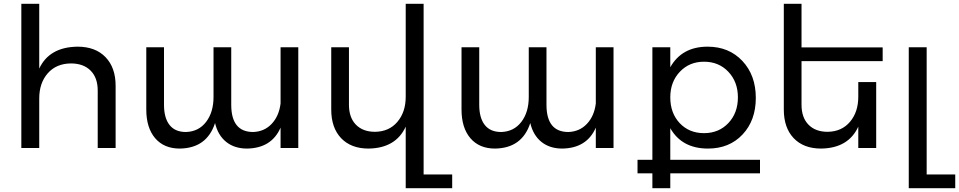

<svg xmlns="http://www.w3.org/2000/svg" viewBox="-20 -777 5035 1008"><path d="M387 -532Q481 -532 534 -477Q587 -422 587 -327V0H493V-302Q493 -369 455.5 -406.5Q418 -444 352 -444Q275 -443 230.5 -392Q186 -341 186 -260V0H92V-757H186V-417Q239 -530 387 -532Z M1453 -529H1546V0H1453V-107Q1406 1 1277 3Q1211 3 1167.5 -32Q1124 -67 1109 -131Q1066 1 924 3Q841 3 794.5 -51.5Q748 -106 748 -202V-529H841V-227Q841 -158 870 -121Q899 -84 956 -84Q1023 -86 1062 -137Q1101 -188 1101 -268V-529H1194V-227Q1194 -84 1309 -84Q1368 -86 1406.5 -127Q1445 -168 1453 -234Z M2204 139H2354V211H2110V-112Q2058 1 1915 3Q1823 3 1771 -51.5Q1719 -106 1719 -202V-529H1812V-227Q1812 -160 1848.5 -122.5Q1885 -85 1949 -85Q2023 -86 2066.5 -137.5Q2110 -189 2110 -269V-757H2204Z M3108 -529H3201V0H3108V-107Q3061 1 2932 3Q2866 3 2822.5 -32Q2779 -67 2764 -131Q2721 1 2579 3Q2496 3 2449.5 -51.5Q2403 -106 2403 -202V-529H2496V-227Q2496 -158 2525 -121Q2554 -84 2611 -84Q2678 -86 2717 -137Q2756 -188 2756 -268V-529H2849V-227Q2849 -84 2964 -84Q3023 -86 3061.5 -127Q3100 -168 3108 -234Z M3970 62V133H3499V211H3405V133H3327V62H3405V-529H3499V-424Q3560 -532 3695 -532Q3807 -532 3877.5 -457Q3948 -382 3948 -263Q3948 -145 3878.5 -71Q3809 3 3697 3Q3560 3 3499 -104V62ZM3676 -453Q3599 -453 3549 -400Q3499 -347 3499 -266Q3499 -183 3548.5 -130.5Q3598 -78 3676 -78Q3754 -78 3804 -131Q3854 -184 3854 -266Q3854 -347 3804 -400Q3754 -453 3676 -453Z M4614 -456H4188V-227Q4188 -160 4224.5 -122.5Q4261 -85 4325 -85Q4399 -86 4442.5 -137.5Q4486 -189 4486 -269V-346H4580V0H4486V-112Q4434 1 4291 3Q4199 3 4147 -51.5Q4095 -106 4095 -202V-757H4188V-528H4614Z M4845 139H4995V211H4751V-529H4845Z"/></svg>

Font: Montserrat arm
Style: Regular
Weight: 400
Designer: Julieta Ulanovsky
Foundry: Julieta Ulanovsky
Version: Version 6.000;PS 006.000;hotconv 1.0.88;makeotf.lib2.5.64775